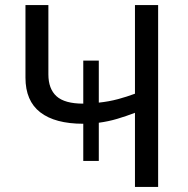

<svg xmlns="http://www.w3.org/2000/svg" viewBox="-20 -734 738 754"><path d="M601 -714V0H510V-291Q476 -278 441 -267.5Q406 -257 368 -252V-102H307V-248Q196 -248 138 -293Q80 -338 80 -429V-714H170V-442Q170 -385 202 -356Q234 -327 307 -327V-496H368V-331Q407 -335 442.5 -344.5Q478 -354 510 -366V-714Z"/></svg>

Font: Noto Sans
Style: Regular
Weight: 400
Designer: Monotype Design Team
Foundry: Monotype Imaging Inc.
Version: Version 1.902